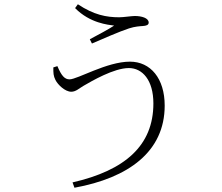

<svg xmlns="http://www.w3.org/2000/svg" viewBox="-20 -822 1040 900"><path d="M249 -512 230 -506C230 -479 230 -467 240 -447C251 -425 285 -392 314 -392C336 -392 351 -408 372 -420C410 -442 514 -503 584 -503C647 -503 699 -447 699 -337C699 -139 565 -23 320 33L329 58C582 12 752 -111 752 -327C752 -454 686 -533 589 -533C481 -533 343 -450 306 -450C283 -450 268 -467 249 -512ZM332 -784C402 -713 487 -706 515 -702C486 -683 444 -661 401 -638L411 -618C460 -639 539 -674 585 -689C613 -698 635 -699 649 -700C666 -701 677 -705 677 -716C677 -738 643 -747 612 -747C596 -747 559 -741 539 -741C479 -741 420 -752 345 -802Z"/></svg>

Font: Noto Serif TC ExtraLight
Style: Regular
Weight: 200
Designer: Ryoko NISHIZUKA 西塚涼子 (kana & ideographs); Frank Grießhammer (Latin, Greek & Cyrillic); Wenlong ZHANG 张文龙 (bopomofo); San
Foundry: Adobe
Version: Version 2.001;hotconv 1.1.0;makeotfexe 2.6.0